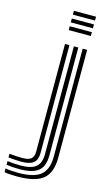

<svg xmlns="http://www.w3.org/2000/svg" viewBox="-243 -848 626 1109"><g transform="rotate(15 70.5 -293.0)"><path d="M52.5 -775.2V-798.2H184.8V-775.2ZM52.5 -682.8V-705.8H184.8V-682.8ZM52.5 -729V-752H184.8V-729ZM-15 211.2Q-42.5 211.2 -61.4 209.9Q-80.2 208.5 -93.2 205.5V183.5Q-77.2 186.5 -57.9 187.9Q-38.5 189.2 -15 189.2Q77.8 189.2 118 155.8Q158.2 122.2 158.2 45.2V-600H184.8V45.2Q184.8 134.2 138.4 172.8Q92 211.2 -15 211.2ZM-15 166.8Q-36.8 166.8 -55.9 165.5Q-75 164.2 -93.2 161.5V139.8Q-72.5 142 -53.2 143.4Q-34 144.8 -15 144.8Q49.5 144.8 77.5 121.5Q105.5 98.2 105.5 45V-600H132V45Q132 110.2 97.9 138.5Q63.8 166.8 -15 166.8ZM-15 122.5Q-31.2 122.5 -50.8 121.2Q-70.2 120 -93.2 117.8V95.8Q-71 97.8 -51.2 99Q-31.5 100.2 -15 100.2Q21 100.2 36.8 87.2Q52.5 74.2 52.5 45V-600H79V45Q79 86 57.1 104.2Q35.2 122.5 -15 122.5Z"/></g></svg>

Font: Big Shoulders Inline Text Thin ExtraBold
Style: Regular
Weight: 800
Version: Version 2.002